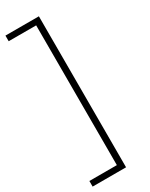

<svg xmlns="http://www.w3.org/2000/svg" viewBox="-242 -784 741 947"><g transform="rotate(-30 128.0 -310.0)"><path d="M-20 120V88H136.5V-708H-20V-740H170.5V120Z"/></g></svg>

Font: Encode Sans SC Thin
Style: Regular
Weight: 250
Designer: Multiple Designers
Foundry: Impallari Type
Version: Version 3.002